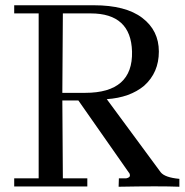

<svg xmlns="http://www.w3.org/2000/svg" viewBox="-20 -709 702 730"><path d="M469 -54 278 -327H217L219 -31H312V0H34V-31H127V-658H34V-689H337Q458 -689 521 -641Q584 -593 584 -513Q584 -433 528 -383Q474 -338 386 -332L591 -54Q607 -34 662 -29V1Q589 -2 431 1L432 -31H460Q474 -34 474 -41.5Q474 -49 469 -54ZM304 -356Q486 -356 482 -513Q478 -658 325 -658H219L217 -356Z"/></svg>

Font: GFS Didot
Style: Regular
Weight: 400
Designer: Takis Katsoulidis and George D. Matthiopoulos
Foundry: Takis Katsoulidis and George D. Matthiopoulos
Version: Version 1.0